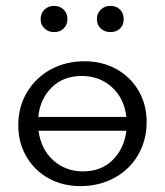

<svg xmlns="http://www.w3.org/2000/svg" viewBox="-20 -627 559 652"><path d="M478 -213Q478 -151 449 -101Q420 -51 368.5 -23Q317 5 253 5Q193 5 145 -21.5Q97 -48 69.5 -95.5Q42 -143 42 -202Q42 -264 71.5 -313.5Q101 -363 152 -391Q203 -419 267 -419Q327 -419 375 -392.5Q423 -366 450.5 -319Q478 -272 478 -213ZM110 -230H409Q402 -293 360 -331Q318 -369 258 -369Q195 -369 155.5 -330Q116 -291 110 -230ZM409 -183H111Q119 -120 161 -82.5Q203 -45 262 -45Q324 -45 363 -84Q402 -123 409 -183ZM118 -562Q118 -582 131 -594.5Q144 -607 164 -607Q183 -607 196 -594.5Q209 -582 209 -562Q209 -543 196.5 -530.5Q184 -518 164 -518Q144 -518 131 -530.5Q118 -543 118 -562ZM309 -562Q309 -581 322 -594Q335 -607 355 -607Q375 -607 387.5 -594.5Q400 -582 400 -562Q400 -542 387.5 -530Q375 -518 355 -518Q335 -518 322 -530.5Q309 -543 309 -562Z"/></svg>

Font: Ysabeau
Style: Regular
Weight: 400
Designer: Christian Thalmann (Catharsis Fonts)
Version: Version 0.003